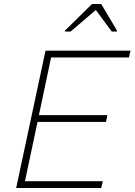

<svg xmlns="http://www.w3.org/2000/svg" viewBox="-20 -942 674 962"><path d="M61 0 208 -688H634L626 -654H236L175 -365H518L511 -331H168L105 -34H495L487 0ZM305 -784 306 -789 441 -922H487L566 -789L565 -784H540L460 -892L334 -784Z"/></svg>

Font: Saira Thin
Style: Italic
Weight: 100
Italic angle: -12°
Designer: Hector Gatti with collaboration of the Omnibus-Type team
Foundry: Omnibus-Type
Version: Version 1.101